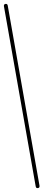

<svg xmlns="http://www.w3.org/2000/svg" viewBox="-128 -1226 281 1242"><g transform="rotate(-10 12.5 -605.0)"><path d="M0 -13H25V-1198H0ZM13 -25Q9 -25 6 -23.5Q3 -22 1.5 -19Q0 -16 0 -13Q0 -9 1.5 -6Q3 -3 6 -1.5Q9 0 13 0Q16 0 19 -1.5Q22 -3 23.5 -6Q25 -9 25 -13Q25 -16 23.5 -19Q22 -22 19 -23.5Q16 -25 13 -25ZM13 -1210Q9 -1210 6 -1208.5Q3 -1207 1.5 -1204Q0 -1201 0 -1198Q0 -1194 1.5 -1191Q3 -1188 6 -1186.5Q9 -1185 13 -1185Q16 -1185 19 -1186.5Q22 -1188 23.5 -1191Q25 -1194 25 -1198Q25 -1201 23.5 -1204Q22 -1207 19 -1208.5Q16 -1210 13 -1210Z"/></g></svg>

Font: Wavefont Thin
Style: Regular
Weight: 100
Monospace: yes
Version: Version 3.005;gftools[0.9.33]